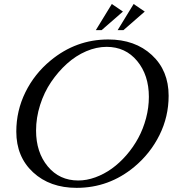

<svg xmlns="http://www.w3.org/2000/svg" viewBox="-20 -931 858 954"><path d="M517.6 -734.9Q650.9 -734.9 734.4 -657.7Q817.9 -580.6 817.9 -455.1Q817.9 -351.6 772.5 -260Q727.1 -168.5 647.5 -102.1Q522 2.4 360.8 2.4Q228 2.4 144.5 -74.7Q61 -151.9 61 -277.3Q61 -380.9 106.2 -472.7Q151.4 -564.5 231.4 -630.4Q357.9 -734.9 517.6 -734.9ZM509.8 -698.2Q459.5 -698.2 408.2 -676.3Q356.9 -654.3 312.7 -614.5Q268.6 -574.7 233.9 -523.4Q199.2 -472.2 179.2 -409.2Q159.2 -346.2 159.2 -282.2Q159.2 -174.3 217.3 -104.2Q275.4 -34.2 368.7 -34.2Q410.6 -34.2 453.6 -49.8Q496.6 -65.4 535.2 -93Q573.7 -120.6 607.9 -159.9Q642.1 -199.2 666.7 -244.6Q691.4 -290 705.6 -343.3Q719.7 -396.5 719.7 -449.7Q719.7 -557.6 661.6 -627.9Q603.5 -698.2 509.8 -698.2ZM593.3 -781.2H564.5L644 -911.1L699.2 -873.5ZM484.9 -781.2H456.1L535.6 -911.1L590.8 -873.5Z"/></svg>

Font: Flanker
Style: Italic
Weight: 400
Italic angle: -12°
Designer: Flanker
Version: Version 2.027